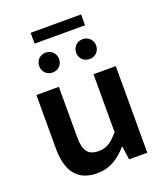

<svg xmlns="http://www.w3.org/2000/svg" viewBox="-170 -1068 1039 1198"><g transform="rotate(-20 350.0 -469.0)"><path d="M176 -952V-880H511V-952ZM155 -738C155 -701 182 -672 221 -672C260 -672 287 -701 287 -738C287 -774 260 -804 221 -804C182 -804 155 -774 155 -738ZM400 -738C400 -701 428 -672 467 -672C505 -672 533 -701 533 -738C533 -774 505 -804 467 -804C428 -804 400 -774 400 -738ZM77 -220C77 -72 135 14 268 14C352 14 414 -27 467 -88H471L483 0H604V-575H456V-191C409 -134 374 -113 324 -113C252 -113 226 -153 226 -239V-575H77Z"/></g></svg>

Font: Kawkab Mono
Style: Bold
Weight: 700
Monospace: yes
Designer: Abdullah Arif
Foundry: Abdullah Arif
Version: Version 1.000;PS 000.500;hotconv 1.0.88;makeotf.lib2.5.64775